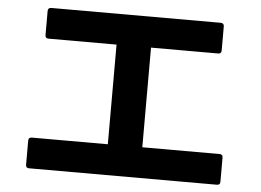

<svg xmlns="http://www.w3.org/2000/svg" viewBox="-49 -767 1099 810"><g transform="rotate(5 500.0 -362.0)"><path d="M868 -587V-689C868 -698 863 -703 854 -703H136C127 -703 122 -698 122 -689V-587C122 -577 127 -573 136 -573H424V-151H102C93 -151 88 -147 88 -137V-35C88 -25 93 -21 102 -21H897C906 -21 911 -25 911 -35V-137C911 -147 906 -151 897 -151H570V-573H854C863 -573 868 -577 868 -587Z"/></g></svg>

Font: LINE Seed JP App_OTF Bold
Style: Regular
Weight: 700
Designer: LINE & Fontrix & Fontworks
Version: Version 1.009